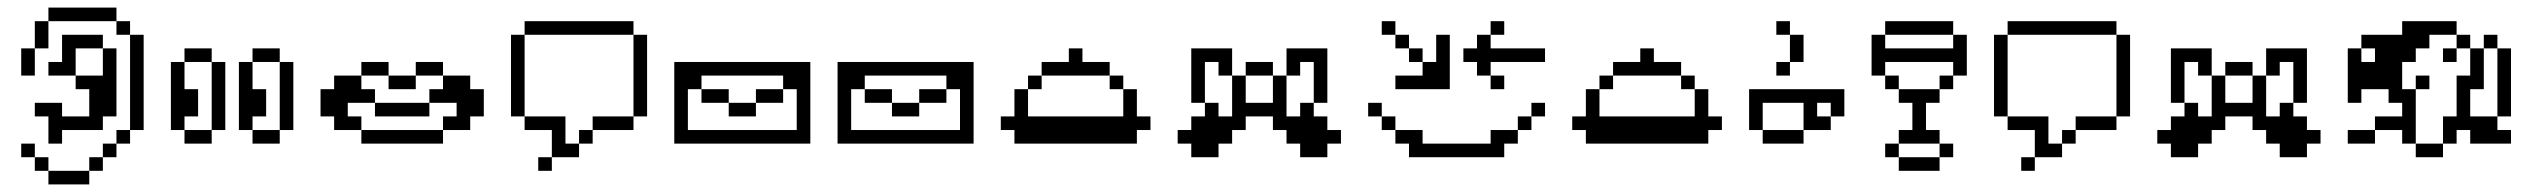

<svg xmlns="http://www.w3.org/2000/svg" viewBox="-20 -377 6647 504"><path d="M35.7 0V35.7H71.4V0ZM71.4 35.7V71.4H107.1V35.7ZM107.1 71.4V107.1H214.3V71.4ZM285.7 -35.7V0H321.4V-35.7ZM321.4 -285.7V-35.7H357.1V-285.7ZM321.4 -285.7V-321.4H285.7V-285.7ZM285.7 -321.4V-357.1H107.1V-321.4ZM71.4 -321.4V-250H107.1V-321.4ZM35.7 -250V-178.6H71.4V-250ZM214.3 35.7V71.4H250V35.7ZM250 0V35.7H285.7V0ZM71.4 -107.1V-71.4H107.1V0H142.9V-35.7H250V-71.4H285.7V-250H250V-178.6H178.6V-142.9H214.3V-71.4H142.9V-107.1ZM178.6 -178.6V-250H250V-285.7H142.9V-214.3H107.1V-178.6Z M464.3 -35.7V-71.4H500V-142.9H464.3V-214.3H428.6V-35.7ZM464.3 -35.7V0H535.7V-35.7ZM464.3 -250V-214.3H535.7V-250ZM535.7 -214.3V-35.7H571.4V-214.3ZM642.9 -35.7V-71.4H678.6V-142.9H642.9V-214.3H607.1V-35.7ZM642.9 -35.7V0H714.3V-35.7ZM642.9 -250V-214.3H714.3V-250ZM714.3 -214.3V-35.7H750V-214.3Z M1142.9 -35.7H928.6V0H1142.9ZM1107.1 -107.1H964.3V-71.4H1107.1ZM1178.6 -107.1V-71.4H1142.9V-35.7H1214.3V-71.4H1250V-142.9H1214.3V-178.6H1142.9V-142.9H1107.1V-107.1ZM928.6 -35.7V-71.4H892.9V-107.1H964.3V-142.9H928.6V-178.6H857.1V-142.9H821.4V-71.4H857.1V-35.7ZM928.6 -214.3V-178.6H1000V-214.3ZM1071.4 -214.3V-178.6H1142.9V-214.3ZM1071.4 -178.6H1000V-142.9H1071.4Z M1392.9 35.7V71.4H1428.6V35.7ZM1428.6 -35.7V35.7H1500V0H1464.3V-71.4H1357.1V-35.7ZM1500 -35.7V0H1535.7V-35.7ZM1535.7 -71.4V-35.7H1642.9V-71.4ZM1357.1 -71.4V-285.7H1321.4V-71.4ZM1357.1 -321.4V-285.7H1642.9V-321.4ZM1642.9 -285.7V-71.4H1678.6V-285.7Z M1750 -214.3V0H2107.1V-214.3ZM1785.7 -35.7V-142.9H1821.4V-178.6H2035.7V-142.9H2071.4V-35.7ZM1892.9 -142.9H1821.4V-107.1H1892.9ZM1892.9 -107.1V-71.4H1964.3V-107.1ZM1964.3 -142.9V-107.1H2035.7V-142.9Z M2178.6 -214.3V0H2535.7V-214.3ZM2214.3 -35.7V-142.9H2250V-178.6H2464.3V-142.9H2500V-35.7ZM2321.4 -142.9H2250V-107.1H2321.4ZM2321.4 -107.1V-71.4H2392.9V-107.1ZM2392.9 -142.9V-107.1H2464.3V-142.9Z M2642.9 -35.7V0H2964.3V-35.7H3000V-71.4H2964.3V-142.9H2928.6V-71.4H2678.6V-142.9H2642.9V-71.4H2607.1V-35.7ZM2678.6 -178.6V-142.9H2714.3V-178.6ZM2714.3 -214.3V-178.6H2892.9V-214.3H2821.4V-250H2785.7V-214.3ZM2892.9 -178.6V-142.9H2928.6V-178.6Z M3250 -214.3V-178.6H3321.4V-214.3ZM3214.3 -178.6V-250H3107.1V-107.1H3142.9V-214.3H3178.6V-178.6ZM3214.3 -178.6V-71.4H3178.6V-107.1H3142.9V-71.4H3107.1V-35.7H3071.4V0H3107.1V35.7H3178.6V0H3214.3V-35.7H3250V-71.4H3321.4V-35.7H3357.1V0H3392.9V35.7H3464.3V0H3500V-35.7H3464.3V-71.4H3428.6V-107.1H3392.9V-71.4H3357.1V-178.6H3321.4V-107.1H3250V-178.6ZM3464.3 -250H3357.1V-178.6H3392.9V-214.3H3428.6V-107.1H3464.3Z M3607.1 -321.4V-285.7H3642.9V-321.4ZM3642.9 -285.7V-250H3678.6V-285.7ZM3678.6 -250V-214.3H3714.3V-250ZM3714.3 -214.3V-178.6H3642.9V-142.9H3785.7V-285.7H3750V-214.3ZM3821.4 -250V-214.3H3857.1V-178.6H3892.9V-214.3H4035.7V-250H3892.9V-285.7H3857.1V-250ZM3892.9 -321.4V-285.7H3928.6V-321.4ZM3892.9 -178.6V-142.9H3928.6V-178.6ZM3571.4 -107.1V-71.4H3607.1V-107.1ZM3607.1 -71.4V-35.7H3642.9V-71.4ZM3642.9 -35.7V0H3678.6V35.7H3928.6V0H3964.3V-35.7H3892.9V0H3714.3V-35.7ZM3964.3 -71.4V-35.7H4000V-71.4ZM4000 -107.1V-71.4H4035.7V-107.1Z M4142.9 -35.7V0H4464.3V-35.7H4500V-71.4H4464.3V-142.9H4428.6V-71.4H4178.6V-142.9H4142.9V-71.4H4107.1V-35.7ZM4178.6 -178.6V-142.9H4214.3V-178.6ZM4214.3 -214.3V-178.6H4392.9V-214.3H4321.4V-250H4285.7V-214.3ZM4392.9 -178.6V-142.9H4428.6V-178.6Z M4571.4 -142.9V-35.7H4607.1V-107.1H4714.3V-35.7H4785.7V-71.4H4750V-107.1H4785.7V-71.4H4821.4V-142.9ZM4607.1 -35.7V0H4714.3V-35.7ZM4642.9 -214.3V-178.6H4678.6V-214.3ZM4678.6 -285.7V-214.3H4714.3V-285.7ZM4678.6 -285.7V-321.4H4642.9V-285.7Z M4964.3 35.7V0H4928.6V35.7ZM4964.3 35.7V71.4H5071.4V35.7ZM4964.3 -35.7V0H5071.4V-35.7H5035.7V-107.1H5071.4V-142.9H4964.3V-107.1H5000V-35.7ZM5071.4 0V35.7H5107.1V0ZM4964.3 -142.9V-178.6H4928.6V-142.9ZM4928.6 -178.6V-214.3H5107.1V-178.6H5142.9V-285.7H5107.1V-250H4928.6V-285.7H4892.9V-178.6ZM5071.4 -178.6V-142.9H5107.1V-178.6ZM5107.1 -285.7V-321.4H4928.6V-285.7Z M5285.7 35.7V71.4H5321.4V35.7ZM5321.4 -35.7V35.7H5392.9V0H5357.1V-71.4H5250V-35.7ZM5392.9 -35.7V0H5428.6V-35.7ZM5428.6 -71.4V-35.7H5535.7V-71.4ZM5250 -71.4V-285.7H5214.3V-71.4ZM5250 -321.4V-285.7H5535.7V-321.4ZM5535.7 -285.7V-71.4H5571.4V-285.7Z M5821.4 -214.3V-178.6H5892.9V-214.3ZM5785.7 -178.6V-250H5678.6V-107.1H5714.3V-214.3H5750V-178.6ZM5785.7 -178.6V-71.4H5750V-107.1H5714.3V-71.4H5678.6V-35.7H5642.9V0H5678.6V35.7H5750V0H5785.7V-35.7H5821.4V-71.4H5892.9V-35.7H5928.6V0H5964.3V35.7H6035.7V0H6071.4V-35.7H6035.7V-71.4H6000V-107.1H5964.3V-71.4H5928.6V-178.6H5892.9V-107.1H5821.4V-178.6ZM6035.7 -250H5928.6V-178.6H5964.3V-214.3H6000V-107.1H6035.7Z M6142.9 -35.7V0H6214.3V-35.7ZM6214.3 -71.4V-35.7H6285.7V0H6321.4V-142.9H6285.7V-214.3H6321.4V-250H6357.1V-285.7H6428.6V-321.4H6285.7V-285.7H6178.6V-250H6214.3V-214.3H6178.6V-250H6142.9V-107.1H6178.6V-142.9H6250V-107.1H6285.7V-71.4ZM6392.9 -71.4V0H6428.6V-35.7H6464.3V0H6571.4V-35.7H6535.7V-71.4H6464.3V-142.9H6500V-250H6464.3V-178.6H6428.6V-71.4ZM6535.7 -250V-71.4H6571.4V-250ZM6535.7 -250V-285.7H6500V-250ZM6464.3 -250V-285.7H6428.6V-250ZM6321.4 -178.6V-142.9H6357.1V-178.6ZM6321.4 0V35.7H6392.9V0ZM6392.9 -250V-214.3H6428.6V-250Z"/></svg>

Font: Gossip Icons Low Pixel
Style: Regular
Weight: 500
Designer: Deborah Khodanovich
Version: Version 1.001;Glyphs 3.3.1 (3343)